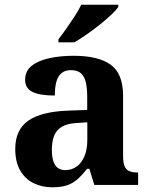

<svg xmlns="http://www.w3.org/2000/svg" viewBox="-20 -786 640 816"><path d="M201.5 10Q158.1 10 122.3 -7.8Q86.5 -25.6 65.6 -61.8Q44.8 -98 44.8 -153.1Q44.8 -234.6 100.3 -273.2Q155.9 -311.7 269 -315.8L350.6 -318.8V-374.2Q350.6 -410.7 344.8 -435.9Q339.1 -461.1 324.1 -474.5Q309 -487.9 281.5 -487.9Q256.1 -487.9 241 -475Q226 -462.2 219.5 -438.3Q213 -414.4 213 -380Q149.5 -380 118.1 -395.4Q86.8 -410.8 86.8 -446.9Q86.8 -484.1 114.8 -506.4Q142.9 -528.7 189.8 -538.8Q236.8 -548.9 292.9 -548.9Q398.2 -548.9 450.7 -510.8Q503.1 -472.6 503.1 -379.1V-123.9Q503.1 -96.4 508.9 -81.1Q514.6 -65.8 528 -59.4Q541.4 -53 563.4 -53H567V0H380.9L359.7 -68.6H350.6Q329 -41.8 309.3 -24.3Q289.6 -6.9 264.8 1.6Q240 10 201.5 10ZM256.9 -63Q285.8 -63 306.9 -78.9Q328 -94.7 339.6 -123.6Q351.1 -152.5 351.1 -191V-266.2L306.2 -263.2Q266.1 -261.2 243.2 -247.6Q220.2 -234.1 210.3 -209.6Q200.4 -185.1 200.4 -149.1Q200.4 -121 206.5 -101.6Q212.6 -82.3 225.2 -72.7Q237.9 -63 256.9 -63ZM228.3 -619Q243.3 -638 261.6 -664Q279.9 -690 297.5 -717Q315.1 -744 325.1 -766H482.6V-756Q473.6 -743 452.4 -723Q431.2 -703 403.8 -681Q376.3 -659 348.1 -639.5Q319.9 -620 296.4 -606H228.3Z"/></svg>

Font: Noto Serif Khmer
Style: Regular
Weight: 400
Designer: Danh Hong and the Monotype Design Team
Foundry: Monotype Imaging Inc.
Version: Version 2.003